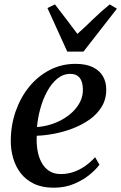

<svg xmlns="http://www.w3.org/2000/svg" viewBox="-20 -842 551 872"><path d="M431.5 -94Q417 -73.5 387.5 -49Q358 -24.5 316.5 -7Q275 10.5 223.5 10.5Q172 10.5 134.8 -7.2Q97.5 -25 74 -55.5Q50.5 -86 39.5 -124.8Q28.5 -163.5 29 -204.5Q29.5 -275.5 51.8 -338.2Q74 -401 113.5 -449Q153 -497 206.5 -524.5Q260 -552 322.5 -552Q370.5 -552 401.2 -537Q432 -522 447.2 -496Q462.5 -470 462.5 -436.5Q463 -392 442.2 -357.8Q421.5 -323.5 386.8 -299Q352 -274.5 310 -258.5Q268 -242.5 225.2 -234.5Q182.5 -226.5 147 -225.5Q145 -192 150 -161Q155 -130 168 -105.2Q181 -80.5 202.8 -66Q224.5 -51.5 256 -51.5Q287 -51.5 314.8 -61.2Q342.5 -71 367 -88.2Q391.5 -105.5 412 -128ZM300 -506.5Q266.5 -506.5 240 -484.5Q213.5 -462.5 194 -426.5Q174.5 -390.5 163 -348.2Q151.5 -306 148 -265Q177.5 -267 207.2 -275.8Q237 -284.5 263.8 -299.8Q290.5 -315 311.5 -335.5Q332.5 -356 344.8 -381.5Q357 -407 356.5 -436.5Q356 -471.5 341.5 -489Q327 -506.5 300 -506.5ZM285.5 -607.5 195.5 -805.5 229.5 -822Q254 -791 279.5 -757Q305 -723 331.5 -688Q368.5 -721 403 -755Q437.5 -789 478.5 -822L511 -802.5L359 -607.5Z"/></svg>

Font: Merriweather 60pt Medium
Style: Italic
Weight: 500
Italic angle: -7.8°
Version: Version 2.101